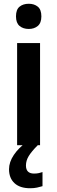

<svg xmlns="http://www.w3.org/2000/svg" viewBox="-20 -772 304 1021"><path d="M133 -752Q162 -752 181 -736.5Q200 -721 200 -685Q200 -650 181 -634Q162 -618 133 -618Q103 -618 84 -634Q65 -650 65 -685Q65 -721 84 -736.5Q103 -752 133 -752ZM193 -543V0H71V-543ZM118 108Q118 151 161 151Q175 151 186.5 148.5Q198 146 206 143V218Q193 222 177 225.5Q161 229 140 229Q86 229 57 202Q28 175 28 128Q28 90 53.5 52Q79 14 122 -17L181 0Q148 33 133 57.5Q118 82 118 108Z"/></svg>

Font: Noto Sans Khmer SemiCondensed SemiBold
Style: Regular
Weight: 600
Width: 4
Designer: Danh Hong and the Monotype Design Team
Foundry: Monotype Imaging Inc.
Version: Version 2.004; ttfautohint (v1.8.4.7-5d5b)